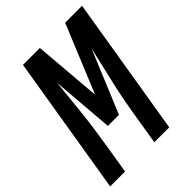

<svg xmlns="http://www.w3.org/2000/svg" viewBox="-224 -846 956 956"><g transform="rotate(-45 254.5 -367.5)"><path d="M-14 0 107 -735H226L256 -376L404 -735H523L402 0H297L321 -147Q329 -198 338.5 -248.5Q348 -299 359.5 -349.5Q371 -400 383 -450.5Q395 -501 406 -551L269 -221H191L164 -551Q159 -501 154 -450.5Q149 -400 143.5 -349.5Q138 -299 130.5 -248.5Q123 -198 115 -147L91 0Z"/></g></svg>

Font: Iosevka Oblique
Style: Bold
Weight: 700
Italic angle: -9°
Monospace: yes
Designer: Belleve Invis
Foundry: Belleve Invis
Version: Version 32.5.0; ttfautohint (v1.8.4)